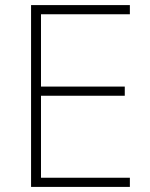

<svg xmlns="http://www.w3.org/2000/svg" viewBox="-20 -734 591 754"><path d="M490 0H102V-714H490V-678H141V-394H470V-358H141V-36H490Z"/></svg>

Font: Noto Sans Gujarati ExtraLight
Style: Regular
Weight: 200
Designer: Jelle Bosma - Monotype Design Team, Universal Thirst
Foundry: Monotype Imaging Inc.
Version: Version 2.106; ttfautohint (v1.8.4.7-5d5b)